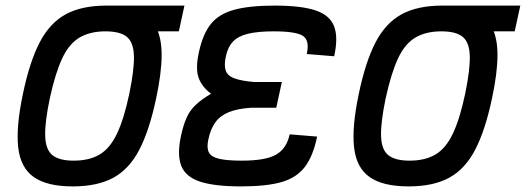

<svg xmlns="http://www.w3.org/2000/svg" viewBox="-20 -652 1879 686"><path d="M240 14Q148 14 100.5 -19.5Q53 -53 45 -126Q37 -199 62 -317Q86 -432 122 -501Q158 -570 215 -601Q272 -632 360 -632Q429 -632 472.5 -613.5Q516 -595 537 -555.5Q558 -516 557.5 -453Q557 -390 538 -301Q514 -187 478 -117.5Q442 -48 385 -17Q328 14 240 14ZM243 -78Q299 -78 336 -100Q373 -122 398 -174.5Q423 -227 442 -317Q460 -404 458.5 -452.5Q457 -501 433 -520.5Q409 -540 357 -540Q302 -540 264.5 -518Q227 -496 202.5 -444Q178 -392 158 -301Q140 -215 141.5 -166Q143 -117 167.5 -97.5Q192 -78 243 -78ZM349 -540 369 -632H639L619 -540Z M841 14Q747 14 695 -3Q643 -20 627.5 -60Q612 -100 627 -168Q635 -205 646.5 -231Q658 -257 679 -277Q700 -297 734 -317Q700 -343 689 -376Q678 -409 691 -467Q705 -531 733.5 -566.5Q762 -602 816.5 -617Q871 -632 961 -632Q1056 -632 1107 -615Q1158 -598 1173.5 -558.5Q1189 -519 1174 -451L1076 -459Q1087 -508 1062 -524Q1037 -540 958 -540Q902 -540 866.5 -531.5Q831 -523 812.5 -503.5Q794 -484 787 -451Q780 -419 786.5 -400Q793 -381 817.5 -372Q842 -363 888 -359H987L967 -267H877Q829 -264 798 -251.5Q767 -239 749.5 -215Q732 -191 724 -152Q718 -123 726.5 -107Q735 -91 763.5 -84.5Q792 -78 844 -78Q929 -78 966.5 -99.5Q1004 -121 1015 -172L1113 -164Q1099 -95 1069.5 -56Q1040 -17 986 -1.5Q932 14 841 14Z M1440 14Q1348 14 1300.5 -19.5Q1253 -53 1245 -126Q1237 -199 1262 -317Q1286 -432 1322 -501Q1358 -570 1415 -601Q1472 -632 1560 -632Q1629 -632 1672.5 -613.5Q1716 -595 1737 -555.5Q1758 -516 1757.5 -453Q1757 -390 1738 -301Q1714 -187 1678 -117.5Q1642 -48 1585 -17Q1528 14 1440 14ZM1443 -78Q1499 -78 1536 -100Q1573 -122 1598 -174.5Q1623 -227 1642 -317Q1660 -404 1658.5 -452.5Q1657 -501 1633 -520.5Q1609 -540 1557 -540Q1502 -540 1464.5 -518Q1427 -496 1402.5 -444Q1378 -392 1358 -301Q1340 -215 1341.5 -166Q1343 -117 1367.5 -97.5Q1392 -78 1443 -78ZM1549 -540 1569 -632H1839L1819 -540Z"/></svg>

Font: Victor Mono Thin
Style: Italic
Weight: 100
Italic angle: -12°
Monospace: yes
Designer: Rune Bjørnerås
Version: Version 1.561;gftools[0.9.30]